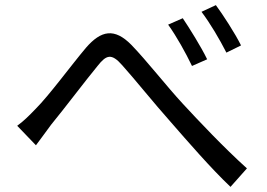

<svg xmlns="http://www.w3.org/2000/svg" viewBox="-20 -746 1040 748"><path d="M47 -256 120 -180C136 -201 159 -233 179 -260C230 -322 313 -432 360 -489C394 -532 414 -540 456 -492C502 -441 579 -345 644 -272C712 -194 802 -90 878 -18L942 -90C852 -171 753 -276 692 -342C629 -410 552 -509 492 -571C426 -638 374 -628 315 -560C256 -490 172 -375 119 -322C92 -294 72 -274 47 -256ZM692 -675 635 -650C668 -604 703 -541 728 -489L787 -515C764 -563 717 -638 692 -675ZM821 -726 765 -700C799 -655 835 -594 862 -541L919 -569C896 -616 847 -691 821 -726Z"/></svg>

Font: GenYoGothic2 TW R
Style: Regular
Weight: 400
Version: Version 2.100;PS 2.1;hotconv 16.6.51;makeotf.lib2.5.65220 DE